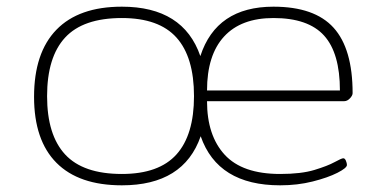

<svg xmlns="http://www.w3.org/2000/svg" viewBox="-20 -549 1160 575"><path d="M345 6Q216 6 149 -61.5Q82 -129 82 -259Q82 -391 149 -460Q216 -529 345 -529Q529 -529 580 -381Q628 -529 799 -529Q922 -529 979 -466Q1036 -403 1036 -270Q1036 -263 1028 -254.5Q1020 -246 1011 -246H600Q600 -143 653 -85.5Q706 -28 819 -28Q882 -28 921.5 -40Q961 -52 982 -63.5Q1003 -75 1008 -75Q1013 -75 1016 -67.5Q1019 -60 1019 -55Q1019 -46 990.5 -31.5Q962 -17 916.5 -5.5Q871 6 819 6Q632 6 581 -141Q530 6 345 6ZM345 -28Q456 -28 508.5 -86.5Q561 -145 561 -261Q561 -378 508.5 -436.5Q456 -495 345 -495Q229 -495 175 -436.5Q121 -378 121 -261Q121 -145 175 -86.5Q229 -28 345 -28ZM600 -278H998Q998 -390 950.5 -442.5Q903 -495 799 -495Q702 -495 651 -439.5Q600 -384 600 -278Z"/></svg>

Font: Asap Expanded Thin
Style: Regular
Weight: 100
Width: 7
Designer: Pablo Cosgaya
Foundry: Omnibus-Type
Version: Version 3.001; ttfautohint (v1.8.4.7-5d5b)